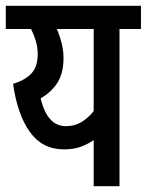

<svg xmlns="http://www.w3.org/2000/svg" viewBox="-20 -642 506 662"><path d="M466 -622V-542H392V0H303V-159Q283 -145 258.5 -136Q234 -127 200 -127Q126 -127 83 -187Q40 -247 25 -353Q68 -366 89 -389.5Q110 -413 110 -455Q110 -480 103 -502.5Q96 -525 87 -542H0V-622ZM120 -303Q143 -207 207 -207Q238 -207 261.5 -221.5Q285 -236 303 -259V-542H176Q186 -519 192.5 -493Q199 -467 199 -442Q199 -389 177.5 -356Q156 -323 120 -303Z"/></svg>

Font: Noto Sans ExtraCondensed Medium
Style: Italic
Weight: 500
Width: 2
Italic angle: -12°
Designer: Monotype Design Team
Foundry: Monotype Imaging Inc.
Version: Version 2.013; ttfautohint (v1.8.4.7-5d5b)